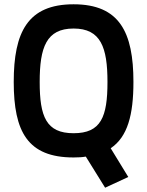

<svg xmlns="http://www.w3.org/2000/svg" viewBox="-20 -723 686 895"><path d="M470 152 578 102 496 -32C575 -85 602 -188 602 -341C602 -573 537 -703 323 -703C109 -703 44 -573 44 -341C44 -109 109 11 323 11C344 11 363 10 380 7ZM323 -102C195 -102 165 -180 165 -341C165 -502 196 -590 323 -590C450 -590 481 -502 481 -341C481 -178 451 -102 323 -102Z"/></svg>

Font: TitilliumText22L
Style: 800 wt
Weight: 800
Designer: Campivisivi
Foundry: Campivisivi
Version: 1.000